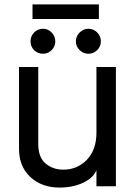

<svg xmlns="http://www.w3.org/2000/svg" viewBox="-20 -837 614 868"><path d="M427 -751H127V-817H427ZM175 -594Q150 -594 134 -610.5Q118 -627 118 -650Q118 -673 134 -690Q150 -707 175 -707Q197 -707 213.5 -690Q230 -673 230 -650Q230 -627 213.5 -610.5Q197 -594 175 -594ZM380 -594Q357 -594 340 -610.5Q323 -627 323 -650Q323 -673 340 -690Q357 -707 380 -707Q403 -707 419.5 -690Q436 -673 436 -650Q436 -627 419.5 -610.5Q403 -594 380 -594ZM249 11Q169 11 117.5 -36.5Q66 -84 66 -164V-534H153V-185Q153 -126 186 -98Q219 -70 266 -70Q330 -70 373 -115Q416 -160 416 -237V-534H504V5H416V-67Q400 -31 354 -10Q308 11 249 11Z"/></svg>

Font: LXGW 975 Gothic SC
Style: Regular
Weight: 400
Version: Version 2.01;February 25, 2021